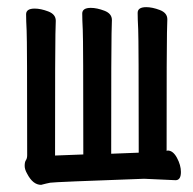

<svg xmlns="http://www.w3.org/2000/svg" viewBox="-20 -504 540 537"><path d="M95 13Q72 13 56 -18Q49 -30 49 -40Q49 -51 52.5 -56Q56 -61 56 -70Q56 -390 54.5 -418.5Q53 -447 53 -464Q53 -480 77 -480Q94 -480 115 -472Q136 -464 136 -446Q136 -434 135 -408.5Q134 -383 134 -69L213 -72Q213 -392 211.5 -420.5Q210 -449 210 -466Q210 -482 234 -482Q251 -482 272 -474Q293 -466 293 -448Q293 -436 292 -410.5Q291 -385 291 -74L368 -77Q368 -394 366.5 -422.5Q365 -451 365 -468Q365 -484 389 -484Q406 -484 427 -476Q448 -468 448 -450Q448 -438 447 -412.5Q446 -387 446 -82L449 -83Q464 -83 475 -62.5Q486 -42 486 -23Q486 0 471 0L383 -4Q131 5 120.5 7Q110 9 95 13Z"/></svg>

Font: LXGW WenKai Mono Medium
Style: Regular
Weight: 500
Monospace: yes
Designer: LXGW / Fontworks Inc.
Foundry: LXGW / Fontworks Inc.
Version: Version 1.520; June 14, 2025